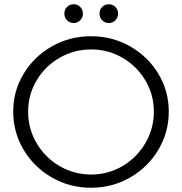

<svg xmlns="http://www.w3.org/2000/svg" viewBox="-20 -875 854 901"><path d="M369 -811Q369 -793 356.5 -780Q344 -767 326 -767Q307 -767 294.5 -780Q282 -793 282 -811Q282 -830 294.5 -842.5Q307 -855 326 -855Q344 -855 356.5 -842.5Q369 -830 369 -811ZM534 -811Q534 -793 521.5 -780Q509 -767 491 -767Q472 -767 459.5 -780Q447 -793 447 -811Q447 -830 459.5 -842.5Q472 -855 491 -855Q509 -855 521.5 -842.5Q534 -830 534 -811ZM772 -351Q772 -254 723 -172Q674 -90 590.5 -42Q507 6 407 6Q307 6 223.5 -42Q140 -90 91 -172Q42 -254 42 -351Q42 -448 91 -529Q140 -610 223.5 -657.5Q307 -705 407 -705Q507 -705 590.5 -657.5Q674 -610 723 -529Q772 -448 772 -351ZM112 -351Q112 -271 152 -203Q192 -135 260 -95.5Q328 -56 408 -56Q487 -56 554.5 -95.5Q622 -135 662 -203Q702 -271 702 -351Q702 -431 662 -498Q622 -565 554.5 -604Q487 -643 408 -643Q328 -643 260 -604Q192 -565 152 -498Q112 -431 112 -351Z"/></svg>

Font: TypoPRO Montserrat Alternates
Style: Regular
Weight: 300
Designer: Julieta Ulanovsky
Foundry: Julieta Ulanovsky
Version: Version 6.001